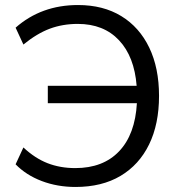

<svg xmlns="http://www.w3.org/2000/svg" viewBox="-20 -734 713 763"><path d="M280 9Q208 9 146 -14.5Q84 -38 42 -81L73 -148Q119 -105 169 -85.5Q219 -66 279 -66Q390 -66 453.5 -133Q517 -200 524 -324H170V-393H523Q514 -509 453 -574Q392 -639 289 -639Q229 -639 178 -620Q127 -601 73 -557L42 -624Q144 -714 290 -714Q390 -714 462 -670Q534 -626 573 -545Q612 -464 612 -353Q612 -241 572.5 -160Q533 -79 459 -35Q385 9 280 9Z"/></svg>

Font: Nunito Sans
Style: Regular
Weight: 400
Designer: Vernon Adams
Foundry: Vernon Adams
Version: Version 3.101; ttfautohint (v1.8.4.7-5d5b);gftools[0.9.27]